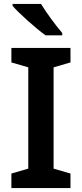

<svg xmlns="http://www.w3.org/2000/svg" viewBox="-20 -958 417 978"><path d="M189 -938H44V-928C77 -890 163 -813 212 -778H297V-790C265 -827 216 -893 189 -938ZM339 0V-74L253 -99V-615L339 -640V-714H38V-640L124 -615V-99L38 -74V0Z"/></svg>

Font: Noto Sans Khmer UI SemiBold
Style: Regular
Weight: 600
Designer: Danh Hong and the Monotype Design Team
Foundry: Monotype Imaging Inc.
Version: Version 2.002